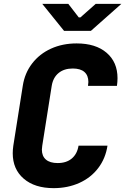

<svg xmlns="http://www.w3.org/2000/svg" viewBox="-20 -965 649 995"><path d="M46 -171Q46 -189 49 -210L98 -520Q108 -586 146.5 -636Q185 -686 244.5 -713Q304 -740 377 -740Q476 -740 532.5 -691.5Q589 -643 589 -560Q589 -541 586 -520H436Q438 -534 438 -540Q438 -574 417.5 -592Q397 -610 357 -610Q312 -610 283.5 -586.5Q255 -563 248 -520L199 -210Q197 -196 197 -190Q197 -156 218 -138Q239 -120 279 -120Q324 -120 352 -143.5Q380 -167 387 -210H537Q527 -144 489 -94Q451 -44 391 -17Q331 10 258 10Q160 10 103 -39Q46 -88 46 -171ZM451 -805H312L199 -945H334L388 -875H397L476 -945H609Z"/></svg>

Font: JetBrains Mono Extra Bold
Style: Italic
Weight: 800
Italic angle: -9°
Monospace: yes
Designer: Philipp Nurullin, Konstantin Bulenkov
Foundry: JetBrains
Version: 2.002